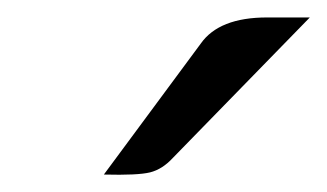

<svg xmlns="http://www.w3.org/2000/svg" viewBox="-20 -735 375 220"><path d="M210 -685Q231 -715 286 -715H335L178 -554Q166 -541 152 -537.5Q138 -534 99 -535Z"/></svg>

Font: K2D Light
Style: Italic
Weight: 300
Italic angle: -10°
Designer: Katatrad Aksorn Co.,Ltd.
Foundry: Cadson Demak Co.,Ltd.
Version: Version 1.000; ttfautohint (v1.6)